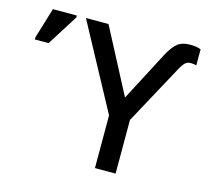

<svg xmlns="http://www.w3.org/2000/svg" viewBox="-103 -841 1044 961"><g transform="rotate(15 418.5 -360.0)"><path d="M467 0V-273L229 -714H346L521 -380L660 -646Q682 -684 704.5 -702Q727 -720 769 -720Q802 -720 824 -711V-628Q818 -630 809.5 -631Q801 -632 793 -632Q780 -632 768.5 -623.5Q757 -615 740 -584L574 -278V0ZM10 -544V-556L58 -714H182V-704L81 -544Z"/></g></svg>

Font: Noto Sans Medium
Style: Regular
Weight: 500
Designer: Monotype Design Team
Foundry: Monotype Imaging Inc.
Version: Version 2.007